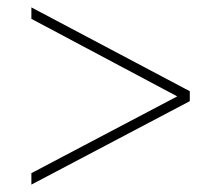

<svg xmlns="http://www.w3.org/2000/svg" viewBox="-20 -618 599 520"><path d="M65 -149V-118L494 -344V-371L65 -598V-567L460 -357Z"/></svg>

Font: Noto Serif Sinhala Thin
Style: Regular
Weight: 100
Designer: Jelle Bosma - Monotype Design Team
Foundry: Monotype Imaging Inc.
Version: Version 2.007